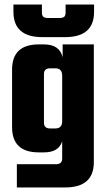

<svg xmlns="http://www.w3.org/2000/svg" viewBox="-20 -690 474 843"><path d="M268 -670H393V-638Q393 -527 266 -527H166Q39 -527 39 -638V-670H164V-635Q164 -622 170 -616.5Q176 -611 191 -611H241Q256 -611 262 -616.5Q268 -622 268 -635ZM255 -495H392V22Q392 133 266 133H54V31H226Q253 31 253 6V-70Q238 -21 174 -21H150Q33 -21 33 -132V-384Q33 -495 150 -495H174Q241 -495 255 -439ZM200 -126H223Q253 -126 253 -158V-358Q253 -390 223 -390H200Q173 -390 173 -365V-151Q173 -126 200 -126Z"/></svg>

Font: Teko Semibold
Style: Regular
Weight: 600
Designer: Manushi Parikh, Jonny Pinhorn
Foundry: Indian Type Foundry
Version: Version 1.105;PS 1.0;hotconv 1.0.78;makeotf.lib2.5.61930; tt